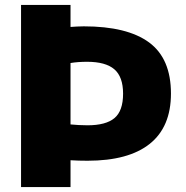

<svg xmlns="http://www.w3.org/2000/svg" viewBox="-20 -760 756 780"><path d="M65.5 0V-740H266.5V-650.5Q278.5 -651.5 292.5 -652.2Q306.5 -653 320.5 -653Q497 -653 585.8 -587.5Q674.5 -522 674.5 -380Q674.5 -244.5 588.5 -175.8Q502.5 -107 335.5 -107Q298.5 -107 266.5 -109V0ZM335.5 -251Q410 -251 445 -280.2Q480 -309.5 480 -379.5Q480 -448 444.5 -478.5Q409 -509 334 -509Q297 -509 266.5 -504V-254.5Q284 -253 300 -252Q316 -251 335.5 -251Z"/></svg>

Font: Encode Sans SemiExpanded SemiExpanded ExtraBold
Style: Regular
Weight: 800
Width: 6
Designer: Multiple Designers
Foundry: Impallari Type
Version: Version 3.000; ttfautohint (v1.8.3) -l 8 -r 50 -G 200 -x 14 